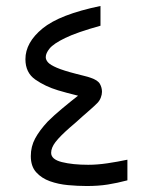

<svg xmlns="http://www.w3.org/2000/svg" viewBox="-20 -620 500 642"><path d="M406 -17Q372 -8 340.5 -3Q309 2 270 2Q240 2 207.5 -1Q175 -4 147 -14Q119 -24 101 -44Q83 -64 83 -98Q83 -130 97.5 -157Q112 -184 140 -214Q160 -234 189.5 -258.5Q219 -283 241 -300Q220 -305 204 -309.5Q188 -314 174 -318Q131 -331 98 -354Q65 -377 65 -422Q65 -478 122.5 -525Q180 -572 316 -600V-534Q237 -512 198 -493Q159 -474 146 -458Q133 -442 133 -429Q133 -420 140.5 -411.5Q148 -403 170 -393.5Q192 -384 235 -373Q250 -369 262.5 -366Q275 -363 283 -360Q307 -352 314 -339.5Q321 -327 321 -313Q321 -304 317 -293.5Q313 -283 305 -275Q295 -265 283 -254.5Q271 -244 255 -230Q245 -221 234.5 -211.5Q224 -202 213 -193Q180 -164 165.5 -145Q151 -126 151 -109Q151 -87 187 -78Q223 -69 275 -69Q305 -69 339 -74Q373 -79 406 -86Z"/></svg>

Font: Noto Sans Syriac
Style: Regular
Weight: 400
Designer: Patrick Giasson and the Monotype Design Team
Foundry: Monotype Imaging Inc.
Version: Version 2.000; ttfautohint (v1.8.3) -l 8 -r 50 -G 200 -x 14 